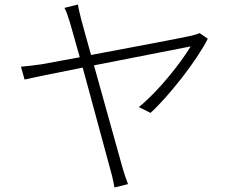

<svg xmlns="http://www.w3.org/2000/svg" viewBox="-20 -800 1040 852"><path d="M902 -628 866 -653C857 -649 843 -645 831 -642C798 -634 566 -590 384 -556L341 -711C334 -741 328 -762 326 -780L266 -765C274 -751 281 -730 291 -698L334 -546L166 -515C132 -510 106 -507 73 -504L89 -447C118 -454 224 -476 347 -500L472 -39C479 -16 484 12 488 32L548 17C540 -4 531 -31 525 -51L397 -510L826 -594C786 -526 681 -392 596 -325L648 -299C730 -374 854 -532 902 -628Z"/></svg>

Font: GenYoGothic2 TW L
Style: Regular
Weight: 300
Version: Version 2.100;PS 2.1;hotconv 16.6.51;makeotf.lib2.5.65220 DE